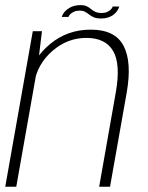

<svg xmlns="http://www.w3.org/2000/svg" viewBox="-25 -712 564 732"><path d="M-5 0H37L120 -469L135 -593H100ZM353 0H394.5L458 -358.5Q478.5 -475.5 446.2 -537.2Q414 -599 321 -599Q232.5 -599 166.8 -544.8Q101 -490.5 89 -423L105.5 -396.5Q118 -468.5 175 -518Q232 -567.5 304 -567.5Q377.5 -567.5 406.5 -517.2Q435.5 -467 416.5 -360ZM360.5 -641.5Q374.5 -641.5 385.2 -644.8Q396 -648 404 -653.2Q412 -658.5 417.2 -664.8Q422.5 -671 425.5 -676.8Q428.5 -682.5 429.5 -687H404.5Q403.5 -682 398 -676.2Q392.5 -670.5 383.8 -666.5Q375 -662.5 363 -662.5Q347.5 -662.5 338.2 -667Q329 -671.5 322 -677.5Q315 -683.5 306 -688Q297 -692.5 281.5 -692.5Q268.5 -692.5 257.8 -689.5Q247 -686.5 239 -681.5Q231 -676.5 225 -670.8Q219 -665 215.5 -658.8Q212 -652.5 210.5 -647.5H236Q237.5 -652.5 243 -658Q248.5 -663.5 257.5 -667.5Q266.5 -671.5 279 -671.5Q291.5 -671.5 299.5 -667Q307.5 -662.5 315 -656.5Q322.5 -650.5 332.8 -646Q343 -641.5 360.5 -641.5Z"/></svg>

Font: Anybody UltraCondensed Thin ExtraLight
Style: Italic
Weight: 250
Italic angle: -10°
Version: Version 1.111